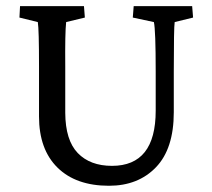

<svg xmlns="http://www.w3.org/2000/svg" viewBox="-20 -593 688 622"><path d="M44.9 -573.2H252L254.9 -536.1L194.3 -521.5Q190.4 -486.3 191.4 -377.9V-227.5Q191.9 -138.7 231.9 -97.2Q272 -55.7 342.8 -55.7Q484.4 -55.7 484.4 -234.4V-360.4Q484.4 -496.1 478.5 -521.5L410.2 -536.1L413.1 -573.2H602.5L605.5 -536.1L545.9 -521.5Q543 -503.9 543 -360.4V-229.5Q543 -111.3 485.4 -51.3Q427.7 8.8 333 8.8Q226.1 8.8 166.3 -50Q106.4 -108.9 106.4 -215.8V-377.9Q106.4 -498 102.5 -521.5L43 -536.1Z"/></svg>

Font: Crimson Pro
Style: Regular
Weight: 400
Designer: Jacques Le Bailly
Foundry: Baron von Fonthausen
Version: Version 1.003